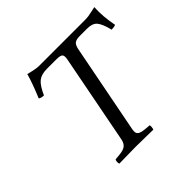

<svg xmlns="http://www.w3.org/2000/svg" viewBox="-166 -822 987 987"><g transform="rotate(-45 328.0 -328.0)"><path d="M229 -645H563Q579 -645 591.5 -647Q604 -649 619 -652.5Q634 -656 645 -658Q641 -595 656 -518Q644 -513 626 -513Q613 -566 596 -586Q579 -606 542 -606H488Q462 -606 450.5 -597.5Q439 -589 434 -564L339 -76Q336 -61 339 -51.5Q342 -42 352.5 -37Q363 -32 383 -30L417 -27Q418 -24 418 -18Q418 -12 416.5 -6Q415 0 414 2Q326 0 287 0Q257 0 167 2Q164 -5 165 -14.5Q166 -24 169 -27L200 -30Q230 -33 243.5 -43.5Q257 -54 262 -76L357 -567Q361 -590 353.5 -598Q346 -606 317 -606H248Q208 -606 185.5 -588Q163 -570 141 -520Q122 -520 111 -528Q145 -610 158 -658Q161 -657 187.5 -651Q214 -645 229 -645Z"/></g></svg>

Font: Linux Libertine O
Style: Italic
Weight: 400
Italic angle: -12°
Designer: Philipp H. Poll
Foundry: Philipp H. Poll
Version: Version 5.1.6